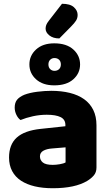

<svg xmlns="http://www.w3.org/2000/svg" viewBox="-20 -983 584 1019"><path d="M260 -108Q277 -108 297.5 -111.5Q318 -115 328 -121V-201L256 -195Q228 -193 210 -183Q192 -173 192 -153Q192 -133 207.5 -120.5Q223 -108 260 -108ZM252 -501Q306 -501 350.5 -490Q395 -479 426.5 -456.5Q458 -434 475 -399.5Q492 -365 492 -318V-94Q492 -68 477.5 -51.5Q463 -35 443 -23Q378 16 260 16Q207 16 164.5 6Q122 -4 91.5 -24Q61 -44 44.5 -75Q28 -106 28 -147Q28 -216 69 -253Q110 -290 196 -299L327 -313V-320Q327 -349 301.5 -361.5Q276 -374 228 -374Q191 -374 154.5 -366Q118 -358 89 -346Q76 -355 67 -373.5Q58 -392 58 -412Q58 -438 70.5 -453.5Q83 -469 109 -480Q138 -491 177.5 -496Q217 -501 252 -501ZM136 -641Q136 -688 171.5 -720.5Q207 -753 268 -753Q333 -753 369 -720.5Q405 -688 405 -641Q405 -594 369 -562Q333 -530 268 -530Q207 -530 171.5 -562Q136 -594 136 -641ZM237 -641Q237 -625 246.5 -616Q256 -607 269 -607Q284 -607 293.5 -616Q303 -625 303 -641Q303 -657 293.5 -666Q284 -675 269 -675Q256 -675 246.5 -666Q237 -657 237 -641ZM309 -963Q352 -963 372 -945Q392 -927 392 -904Q392 -887 383.5 -873.5Q375 -860 357 -842L295 -779Q262 -779 242 -795Q222 -811 222 -831Q222 -841 225.5 -850.5Q229 -860 240 -874Z"/></svg>

Font: Baloo Tammudu 2 ExtraBold
Style: Regular
Weight: 800
Designer: Maithili Shingre, Omkar Shende and Ek Type
Foundry: Ek Type
Version: Version 1.640;hotconv 1.0.111;makeotfexe 2.5.65597; ttfautoh